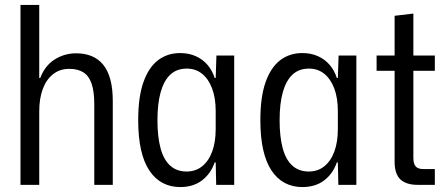

<svg xmlns="http://www.w3.org/2000/svg" viewBox="-20 -749 1807 778"><path d="M63 0V-729H139V-433H143Q162 -483 201.5 -508Q241 -533 289 -533Q323 -533 350.5 -522Q378 -511 397.5 -487.5Q417 -464 427 -427.5Q437 -391 437 -339V0H362V-327Q362 -379 351 -410.5Q340 -442 317.5 -456Q295 -470 261 -470Q222 -470 194.5 -448Q167 -426 153 -387.5Q139 -349 139 -298V0Z M710 9Q671 9 639.5 -7.5Q608 -24 585.5 -57.5Q563 -91 551.5 -142Q540 -193 540 -262Q540 -357 561.5 -417Q583 -477 621 -505.5Q659 -534 710 -534Q745 -534 773 -521.5Q801 -509 820.5 -486.5Q840 -464 850 -433H854L857 -524H929V0H856L854 -91H850Q834 -45 798.5 -18Q763 9 710 9ZM736 -54Q773 -54 799.5 -75.5Q826 -97 840 -135.5Q854 -174 854 -226V-299Q854 -352 839.5 -390.5Q825 -429 799 -450Q773 -471 737 -471Q696 -471 670 -446.5Q644 -422 631 -375.5Q618 -329 618 -262Q618 -195 630.5 -148.5Q643 -102 669.5 -78Q696 -54 736 -54Z M1205 9Q1166 9 1134.5 -7.5Q1103 -24 1080.5 -57.5Q1058 -91 1046.5 -142Q1035 -193 1035 -262Q1035 -357 1056.5 -417Q1078 -477 1116 -505.5Q1154 -534 1205 -534Q1240 -534 1268 -521.5Q1296 -509 1315.5 -486.5Q1335 -464 1345 -433H1349L1352 -524H1424V0H1351L1349 -91H1345Q1329 -45 1293.5 -18Q1258 9 1205 9ZM1231 -54Q1268 -54 1294.5 -75.5Q1321 -97 1335 -135.5Q1349 -174 1349 -226V-299Q1349 -352 1334.5 -390.5Q1320 -429 1294 -450Q1268 -471 1232 -471Q1191 -471 1165 -446.5Q1139 -422 1126 -375.5Q1113 -329 1113 -262Q1113 -195 1125.5 -148.5Q1138 -102 1164.5 -78Q1191 -54 1231 -54Z M1672 0Q1626 0 1602.5 -22Q1579 -44 1579 -94V-462H1506V-524H1579V-685L1655 -694V-524H1742V-462H1655V-109Q1655 -85 1664.5 -74.5Q1674 -64 1695 -64H1742V0Z"/></svg>

Font: Mona Sans SemiCondensed
Style: Regular
Weight: 400
Width: 4
Designer: Deni Anggara
Foundry: GitHub
Version: Version 2.000